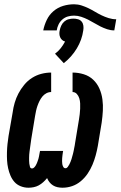

<svg xmlns="http://www.w3.org/2000/svg" viewBox="-20 -869 563 897"><path d="M272 8Q260 8 248.5 5.5Q237 3 227.5 -3Q218 -9 211 -18Q204 -27 200 -37Q192 -27 182 -18Q172 -9 161 -3Q150 3 137.5 5.5Q125 8 113 8Q94 8 76.5 1Q59 -6 47.5 -19Q36 -32 29 -48.5Q22 -65 18 -83Q14 -101 13 -119.5Q12 -138 12.5 -157.5Q13 -177 15 -196Q17 -215 20 -234L39 -343Q42 -366 48.5 -388.5Q55 -411 66 -432Q77 -453 93 -472.5Q109 -492 129.5 -505Q150 -518 173 -524Q196 -530 219 -530V-439Q207 -439 196 -433Q185 -427 177.5 -417.5Q170 -408 164.5 -397Q159 -386 155 -374.5Q151 -363 148.5 -351.5Q146 -340 144 -328L126 -219Q125 -212 124 -204.5Q123 -197 122 -190Q121 -183 120 -175.5Q119 -168 118 -161Q117 -154 116.5 -146.5Q116 -139 116 -132Q116 -125 116 -118Q116 -111 117 -104Q118 -97 120 -89.5Q122 -82 130 -82Q135 -82 139.5 -86.5Q144 -91 147 -96Q150 -101 152 -106Q154 -111 156 -116.5Q158 -122 159.5 -127Q161 -132 162 -137.5Q163 -143 164 -148.5Q165 -154 166 -159L167 -164H275L274 -159Q273 -152 272 -145Q271 -138 270.5 -130.5Q270 -123 270 -116Q270 -109 271 -102.5Q272 -96 275.5 -89.5Q279 -83 286 -83Q292 -83 296.5 -89Q301 -95 304 -101Q307 -107 309.5 -113Q312 -119 314 -125.5Q316 -132 317.5 -138Q319 -144 321 -150.5Q323 -157 324 -163.5Q325 -170 326.5 -176.5Q328 -183 329 -189Q330 -195 331 -202L349 -311Q351 -323 352.5 -336Q354 -349 354.5 -361Q355 -373 354.5 -385.5Q354 -398 350.5 -409.5Q347 -421 339 -430Q331 -439 319 -439V-530Q346 -530 371.5 -522Q397 -514 415.5 -496.5Q434 -479 444.5 -455Q455 -431 458.5 -404.5Q462 -378 460.5 -351Q459 -324 455 -296L437 -187Q433 -165 427 -143Q421 -121 412 -99.5Q403 -78 389.5 -58Q376 -38 357.5 -22.5Q339 -7 317 0.5Q295 8 272 8ZM182 -727Q187 -752 198.5 -776Q210 -800 230 -817Q250 -834 275 -841.5Q300 -849 326 -849Q344 -849 361 -843.5Q378 -838 393.5 -830.5Q409 -823 424 -814Q439 -805 454.5 -797.5Q470 -790 487.5 -784.5Q505 -779 523 -779L514 -727Q497 -727 480.5 -732.5Q464 -738 449 -745.5Q434 -753 420 -761.5Q406 -770 391 -777.5Q376 -785 359.5 -790.5Q343 -796 326 -796Q311 -796 297 -792Q283 -788 271.5 -778Q260 -768 253.5 -754.5Q247 -741 245 -727ZM278 -574 237 -618Q252 -629 263.5 -643.5Q275 -658 284 -675Q276 -677 270 -682.5Q264 -688 261 -695Q258 -702 257.5 -710.5Q257 -719 259 -727Q261 -738 266 -749Q271 -760 280 -768Q289 -776 300.5 -779Q312 -782 323 -782Q334 -782 344.5 -779Q355 -776 361.5 -768Q368 -760 369.5 -749Q371 -738 369 -727Q366 -705 358.5 -684Q351 -663 339 -643Q327 -623 311.5 -605.5Q296 -588 278 -574Z"/></svg>

Font: Iosevka Curly XBdObl
Style: Regular
Weight: 800
Italic angle: -9°
Monospace: yes
Designer: Belleve Invis
Foundry: Belleve Invis
Version: Version 11.1.0; ttfautohint (v1.8.3)